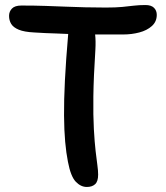

<svg xmlns="http://www.w3.org/2000/svg" viewBox="-20 -730 659 763"><path d="M325 13Q301 13 281 -8Q261 -29 250 -87Q243 -122 239 -166.5Q235 -211 234.5 -271Q234 -331 238 -411Q242 -490 251 -595Q227 -596 203 -597Q162 -598 116 -601Q76 -603 54.5 -612Q33 -621 24.5 -635Q16 -649 16 -667Q16 -684 27.5 -696Q39 -708 65 -708Q118 -708 161 -706.5Q204 -705 242 -703.5Q280 -702 318 -701Q356 -700 400 -700Q441 -700 466 -702.5Q491 -705 512 -707.5Q533 -710 558 -710Q581 -710 592 -699Q603 -688 603 -671Q603 -644 583.5 -626.5Q564 -609 533.5 -601Q503 -593 470 -593H370Q364 -593 358 -593Q361 -568 359 -532Q352 -424 351 -347Q350 -270 353 -217Q356 -164 360 -129.5Q364 -95 367 -73.5Q370 -52 370 -36Q370 -9 358 2Q346 13 325 13Z"/></svg>

Font: Shantell Sans Light Medium
Style: Regular
Weight: 500
Version: Version 1.008;[ac192a2d6]